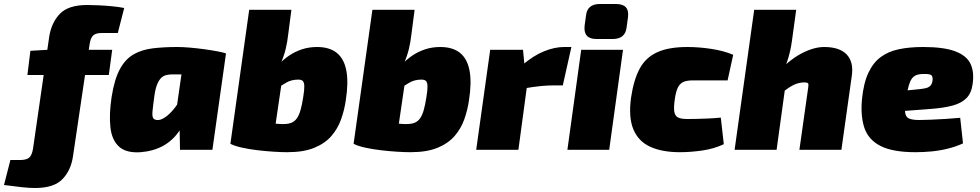

<svg xmlns="http://www.w3.org/2000/svg" viewBox="-115 -749 4899 960"><path d="M321 -724Q344 -724 378 -722.5Q412 -721 447 -717.5Q482 -714 506 -709L474 -584H394Q364 -584 351 -572Q338 -560 333 -528L250 32Q240 102 197.5 146.5Q155 191 60 191Q31 191 -5.5 187Q-42 183 -95 176L-63 51H-14Q18 51 31.5 38.5Q45 26 50 -5L131 -565Q142 -636 184.5 -680Q227 -724 321 -724ZM446 -500 429 -374H22L37 -495L123 -500Z M772 -514Q798 -514 833.5 -511Q869 -508 905.5 -503Q942 -498 971.5 -492.5Q1001 -487 1015 -482L852 -376Q827 -377 804 -377Q781 -377 746 -377Q730 -377 716 -373.5Q702 -370 691 -359.5Q680 -349 671 -327.5Q662 -306 657 -270Q650 -219 647.5 -192.5Q645 -166 652 -157Q659 -148 678 -149Q697 -151 720 -169.5Q743 -188 764 -216.5Q785 -245 798 -277L832 -221Q817 -148 783.5 -97.5Q750 -47 701 -20Q652 7 588 12Q516 17 480 -16Q444 -49 437 -113Q430 -177 443 -264Q457 -353 484.5 -403.5Q512 -454 553.5 -477.5Q595 -501 650 -507.5Q705 -514 772 -514ZM810 -500 1015 -482 947 0H785L783 -109L756 -125Z M1470 -514Q1532 -514 1568.5 -485Q1605 -456 1616.5 -397Q1628 -338 1614 -248Q1607 -199 1590.5 -152.5Q1574 -106 1542 -69Q1510 -32 1456.5 -10Q1403 12 1321 12Q1293 12 1253.5 9.5Q1214 7 1172 2Q1130 -3 1094 -11Q1058 -19 1037 -30L1211 -141Q1220 -137 1238 -134Q1256 -131 1276.5 -129.5Q1297 -128 1311 -129Q1331 -130 1345 -136.5Q1359 -143 1369.5 -157.5Q1380 -172 1387.5 -198Q1395 -224 1401 -263Q1407 -299 1406.5 -318Q1406 -337 1399 -344Q1392 -351 1376 -351Q1342 -351 1315.5 -335.5Q1289 -320 1260 -300L1233 -367Q1252 -398 1276.5 -424.5Q1301 -451 1330.5 -471Q1360 -491 1395 -502.5Q1430 -514 1470 -514ZM1342 -700 1326 -577Q1322 -540 1313.5 -504.5Q1305 -469 1288 -430L1306 -422L1247 -20L1037 -30L1131 -700Z M2086 -514Q2148 -514 2184.5 -485Q2221 -456 2232.5 -397Q2244 -338 2230 -248Q2223 -199 2206.5 -152.5Q2190 -106 2158 -69Q2126 -32 2072.5 -10Q2019 12 1937 12Q1909 12 1869.5 9.5Q1830 7 1788 2Q1746 -3 1710 -11Q1674 -19 1653 -30L1827 -141Q1836 -137 1854 -134Q1872 -131 1892.5 -129.5Q1913 -128 1927 -129Q1947 -130 1961 -136.5Q1975 -143 1985.5 -157.5Q1996 -172 2003.5 -198Q2011 -224 2017 -263Q2023 -299 2022.5 -318Q2022 -337 2015 -344Q2008 -351 1992 -351Q1958 -351 1931.5 -335.5Q1905 -320 1876 -300L1849 -367Q1868 -398 1892.5 -424.5Q1917 -451 1946.5 -471Q1976 -491 2011 -502.5Q2046 -514 2086 -514ZM1958 -700 1942 -577Q1938 -540 1929.5 -504.5Q1921 -469 1904 -430L1922 -422L1863 -20L1653 -30L1747 -700Z M2500 -500 2510 -398 2529 -386 2477 0H2266L2336 -500ZM2742 -514 2699 -322H2652Q2625 -322 2592 -319Q2559 -316 2505 -307L2497 -424Q2552 -471 2605 -492.5Q2658 -514 2706 -514Z M3000 -500 2931 0H2722L2791 -500ZM2965 -729Q2999 -729 3014 -713Q3029 -697 3025 -663L3018 -612Q3011 -554 2949 -554H2867Q2801 -554 2808 -620L2815 -671Q2821 -729 2884 -729Z M3322 -514Q3380 -514 3442 -504.5Q3504 -495 3551 -475L3523 -347Q3467 -347 3423 -347Q3379 -347 3347 -347Q3317 -347 3299.5 -338Q3282 -329 3273 -308.5Q3264 -288 3259 -253Q3253 -212 3256.5 -190.5Q3260 -169 3275.5 -161.5Q3291 -154 3321 -154Q3341 -154 3368 -154.5Q3395 -155 3426.5 -156.5Q3458 -158 3489 -161L3504 -28Q3455 -5 3396.5 3.5Q3338 12 3284 12Q3196 12 3136.5 -15Q3077 -42 3052 -102Q3027 -162 3040 -259Q3053 -349 3083 -405Q3113 -461 3170.5 -487.5Q3228 -514 3322 -514Z M4006 -514Q4083 -514 4118.5 -476.5Q4154 -439 4144 -370L4092 0H3882L3926 -311Q3929 -328 3925 -332.5Q3921 -337 3907 -337Q3883 -337 3859 -327Q3835 -317 3797 -287L3762 -374Q3827 -447 3890 -480.5Q3953 -514 4006 -514ZM3866 -700 3845 -547Q3838 -493 3821.5 -443.5Q3805 -394 3792 -365L3817 -356L3768 0H3558L3656 -700Z M4500 -514Q4604 -514 4661 -492.5Q4718 -471 4737.5 -430Q4757 -389 4748 -328Q4742 -283 4717 -258Q4692 -233 4647.5 -221Q4603 -209 4535 -204L4269 -184L4282 -283L4480 -303Q4501 -305 4515 -308.5Q4529 -312 4537.5 -321Q4546 -330 4548 -349Q4549 -360 4546 -367Q4543 -374 4533 -377Q4523 -380 4502 -379Q4481 -379 4467 -373.5Q4453 -368 4444 -355.5Q4435 -343 4428.5 -320Q4422 -297 4416 -261Q4408 -212 4410.5 -188Q4413 -164 4430 -156.5Q4447 -149 4481 -149Q4502 -149 4538.5 -150.5Q4575 -152 4615.5 -154.5Q4656 -157 4686 -160L4700 -32Q4665 -16 4625 -6Q4585 4 4544 8Q4503 12 4463 12Q4349 12 4288 -19Q4227 -50 4207 -109.5Q4187 -169 4195 -254Q4203 -334 4227 -385Q4251 -436 4289 -464Q4327 -492 4380 -503Q4433 -514 4500 -514Z"/></svg>

Font: Exo 2 Black
Style: Italic
Weight: 900
Italic angle: -8°
Designer: Natanael Gama
Foundry: Natanael Gama
Version: Version 2.010